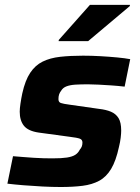

<svg xmlns="http://www.w3.org/2000/svg" viewBox="-20 -741 559 769"><path d="M223.1 8Q189.2 8 150.1 6Q110.9 4 74.3 1Q37.6 -2 9.6 -5.4L32.1 -115.4Q53.4 -113.8 74.3 -112Q95.2 -110.3 115.4 -109Q135.6 -107.7 154.2 -107.2Q172.8 -106.7 189.9 -106.7Q226.8 -106.7 248.3 -110Q269.7 -113.4 281.4 -120.9Q293.2 -128.4 299.6 -141.6Q305.3 -148 307.8 -154.9Q310.2 -161.8 310.2 -170.1Q310.2 -181.9 299.4 -185.7Q288.7 -189.6 260.1 -193L135 -210Q92.7 -216.2 75.8 -237.3Q59 -258.4 59 -293.7Q59 -306.6 62 -326.3Q64.9 -346.1 69.3 -367.2Q80.8 -419 100.9 -449.3Q121.1 -479.7 150.9 -494.3Q180.7 -509 221.1 -513.5Q261.6 -518 312.7 -518Q346.5 -518 381.8 -516Q417.1 -514 449 -511Q480.9 -508 501.5 -504L479.2 -394Q451.7 -397.2 425 -399Q398.2 -400.7 374.6 -402Q350.9 -403.3 332.6 -403.3Q303.6 -403.3 282.1 -402Q260.6 -400.6 246.2 -395.1Q231.8 -389.7 224.6 -377.1Q219.8 -371.2 216.9 -363.3Q214.1 -355.4 214.1 -344Q214.1 -331.9 223.6 -328.5Q233.2 -325 260.4 -321.5L377.5 -304.8Q404.4 -301.8 424.2 -293.6Q443.9 -285.3 454.7 -268.1Q465.4 -250.8 465.4 -218Q465.4 -206.7 463.4 -189.5Q461.4 -172.2 456.4 -152.2Q444.5 -96.9 425.2 -64.7Q405.9 -32.4 377.4 -17Q348.9 -1.6 310.6 3.2Q272.4 8 223.1 8ZM214.7 -576.3 215.7 -581.3 340.2 -721.5H500.7L499.7 -716.5L333.1 -576.3Z"/></svg>

Font: Saira Thin
Style: Italic
Weight: 100
Italic angle: -12°
Designer: Hector Gatti with collaboration of the Omnibus-Type team
Foundry: Omnibus-Type
Version: Version 1.101